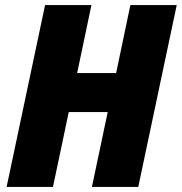

<svg xmlns="http://www.w3.org/2000/svg" viewBox="-20 -734 714 754"><path d="M6 0H188L250 -294H403L341 0H523L674 -714H492L436 -447H283L339 -714H157Z"/></svg>

Font: Noto Sans SemiCondensed Black
Style: Italic
Weight: 900
Width: 4
Italic angle: -12°
Designer: Monotype Design Team
Foundry: Monotype Imaging Inc.
Version: Version 2.013